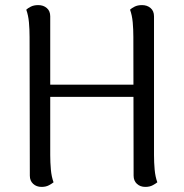

<svg xmlns="http://www.w3.org/2000/svg" viewBox="-20 -722 720 753"><path d="M177 -114Q177 -85 179.5 -57Q182 -29 190 -7Q184 -2 172 4.5Q160 11 143 11Q123 11 110 -1Q97 -13 97 -33L96 -577Q96 -607 93.5 -634.5Q91 -662 83 -684Q89 -690 101 -696Q113 -702 130 -702Q150 -702 163.5 -690.5Q177 -679 177 -658ZM584 -114Q584 -85 586.5 -57Q589 -29 597 -7Q591 -2 579 4.5Q567 11 550 11Q530 11 517 -1Q504 -13 504 -33L503 -577Q503 -607 500.5 -634.5Q498 -662 490 -684Q496 -690 508 -696Q520 -702 537 -702Q557 -702 570.5 -690.5Q584 -679 584 -658ZM148 -390H531V-342H148Z"/></svg>

Font: Arima Thin
Style: Regular
Weight: 400
Version: Version 1.100